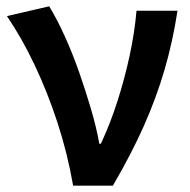

<svg xmlns="http://www.w3.org/2000/svg" viewBox="-20 -589 603 609"><path d="M212 0Q194 -103 162.5 -199.5Q131 -296 90 -382.5Q49 -469 2 -538L136 -569Q161 -528 185.5 -474Q210 -420 231 -360Q252 -300 269 -242Q286 -184 295 -133H300Q331 -200 353.5 -271Q376 -342 391.5 -414Q407 -486 413 -555H543Q528 -457 502 -368Q476 -279 436.5 -190Q397 -101 338 0Z"/></svg>

Font: Noto Sans HK SemiBold
Style: Regular
Weight: 600
Version: Version 2.004-H2;hotconv 1.0.118;makeotfexe 2.5.65603